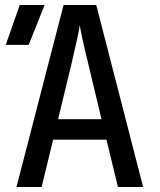

<svg xmlns="http://www.w3.org/2000/svg" viewBox="-20 -750 640 770"><path d="M46 0 235 -730H366L554 0H453L407 -190H193L147 0ZM213 -272H387L335 -490Q320 -550 311 -592Q302 -634 300 -649Q298 -634 289 -592Q280 -550 266 -491ZM3 -570 59 -730H159L95 -570Z"/></svg>

Font: JetBrainsMono NFM Medium
Style: Regular
Weight: 500
Monospace: yes
Designer: Philipp Nurullin, Konstantin Bulenkov
Foundry: JetBrains
Version: Version 2.304; ttfautohint (v1.8.4.7-5d5b);Nerd Fonts 3.3.0